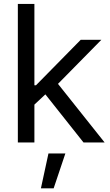

<svg xmlns="http://www.w3.org/2000/svg" viewBox="-20 -748 580 1008"><path d="M155.3 -193.8V-300.3H168.9L403.8 -539.1H512.2L260.3 -283.2H251ZM73.7 0V-727.5H160.6V0ZM418.5 0 209 -264.2 270.5 -325.2 529.3 0ZM194.8 240.7 234.4 57.6H323.2L261.7 240.7Z"/></svg>

Font: Inter 18pt
Style: Regular
Weight: 400
Designer: Rasmus Andersson
Foundry: rsms
Version: Version 4.001;git-66647c0bb